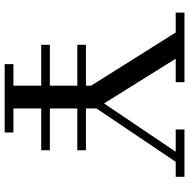

<svg xmlns="http://www.w3.org/2000/svg" viewBox="-14 -776 790 801"><g transform="rotate(90 380.5 -375.0)"><path d="M166.5 -339H606.5V-303H166.5ZM166.5 -188.5H606.5V-152.5H166.5ZM247 -36.5H337V-360.5L115 -713.5H32V-750H322.5V-713.5H224.5L411 -414.5L612.5 -713.5H519.5V-750H717V-713.5H654.5L432 -383V-36.5H532V0H247Z"/></g></svg>

Font: Bodoni* 06pt
Style: Regular
Weight: 400
Version: Version 2.3